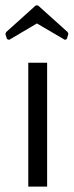

<svg xmlns="http://www.w3.org/2000/svg" viewBox="-27 -693 274 713"><path d="M106 -673H114L224 -574L227 -567L221 -548L214 -545L110 -606L7 -545L-1 -548L-7 -567L-4 -574ZM148 -460V0H78V-460Z"/></svg>

Font: Quattrocento Sans
Style: Regular
Weight: 400
Designer: Pablo Impallari
Foundry: Pablo Impallari, Igino Marini, Brenda Gallo
Version: Version 2.000